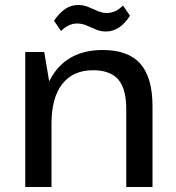

<svg xmlns="http://www.w3.org/2000/svg" viewBox="-20 -748 702 768"><path d="M485 -312Q485 -393 453 -430Q421 -467 352 -467Q272 -467 229 -412Q186 -357 186 -253L143 -180V-247Q143 -393 207.5 -470.5Q272 -548 391 -548Q493 -548 541.5 -493Q590 -438 590 -323V0H485ZM81 -540H157L186 -367V0H81ZM196 -665Q217 -696 240.5 -712Q264 -728 292 -728Q315 -728 333.5 -720Q352 -712 370.5 -704Q389 -696 407 -696Q424 -696 440 -703Q456 -710 472 -726L500 -685Q480 -654 456 -638Q432 -622 404 -622Q382 -622 362.5 -630.5Q343 -639 325.5 -646.5Q308 -654 288 -654Q271 -654 255 -646.5Q239 -639 224 -624Z"/></svg>

Font: Pathway Extreme 8pt Thin 12pt Medium
Style: Regular
Weight: 500
Version: Version 1.001;gftools[0.9.26]